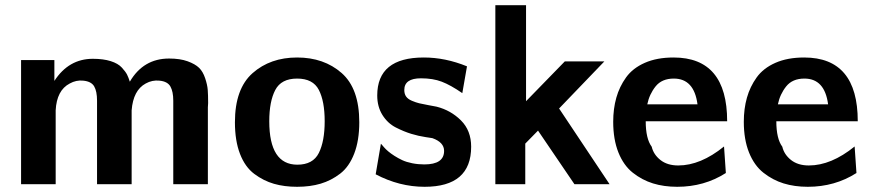

<svg xmlns="http://www.w3.org/2000/svg" viewBox="-20 -708 3353 738"><path d="M61 0V-477H189V-397Q244 -482 337 -482Q377 -482 405.5 -473Q434 -464 448.5 -448Q463 -432 468.5 -421Q474 -410 479 -394Q531 -483 630 -483Q672 -483 701 -472.5Q730 -462 745 -447.5Q760 -433 768.5 -407.5Q777 -382 778.5 -362.5Q780 -343 780 -312Q780 -309 779.5 -303.5Q779 -298 779 -296V0H646V-321Q646 -356 635 -375.5Q624 -395 593 -398Q565 -401 540 -387Q492 -361 486 -284V0H353V-321Q353 -357 342 -376Q331 -395 300 -398Q273 -401 248 -387Q198 -361 194 -284V-283V0Z M883 -238Q883 -367 951 -427Q1019 -487 1122 -487Q1225 -487 1293 -427.5Q1361 -368 1361 -238Q1361 -168 1341.5 -117.5Q1322 -67 1287.5 -40.5Q1253 -14 1212.5 -2Q1172 10 1122 10Q1073 10 1033 -1.5Q993 -13 957.5 -39.5Q922 -66 902.5 -116.5Q883 -167 883 -238ZM1015 -242Q1015 -75 1123 -75Q1183 -75 1205.5 -120Q1228 -165 1228 -242Q1228 -319 1205.5 -362.5Q1183 -406 1122 -406Q1061 -406 1038 -362Q1015 -318 1015 -242Z M1424 -38 1444 -155Q1444 -156 1447 -152.5Q1450 -149 1456.5 -141.5Q1463 -134 1472.5 -126Q1482 -118 1496 -109Q1510 -100 1526 -92.5Q1542 -85 1564.5 -80.5Q1587 -76 1611 -76Q1687 -76 1687 -128Q1687 -161 1642 -177L1616 -181Q1589 -185 1561 -193.5Q1533 -202 1501.5 -218Q1470 -234 1450 -266Q1430 -298 1430 -341Q1430 -487 1609 -487Q1692 -487 1775 -453L1757 -350Q1712 -381 1678 -394Q1644 -407 1598 -407Q1534 -407 1534 -362Q1534 -347 1541 -337Q1548 -327 1563.5 -320.5Q1579 -314 1591.5 -311Q1604 -308 1626 -304Q1648 -300 1658 -298Q1713 -284 1752 -245Q1791 -206 1791 -144Q1791 10 1612 10Q1515 10 1424 -38Z M1884 0V-688H2002V-319Q2025 -343 2151 -472H2303L2129 -291L2323 0H2188L2048 -206Q2014 -172 1999 -156V0Z M2337 -240Q2337 -290 2349 -332.5Q2361 -375 2386.5 -410.5Q2412 -446 2458.5 -466.5Q2505 -487 2569 -487Q2775 -487 2775 -242H2462Q2462 -175 2485 -144Q2492 -114 2518.5 -93Q2545 -72 2587 -72Q2673 -72 2763 -145L2770 -43Q2687 10 2583 10Q2532 10 2490 -3Q2448 -16 2412.5 -44Q2377 -72 2357 -122Q2337 -172 2337 -240ZM2468 -307H2661Q2648 -406 2570 -406Q2524 -406 2500 -376Q2476 -346 2468 -307Z M2839 -240Q2839 -290 2851 -332.5Q2863 -375 2888.5 -410.5Q2914 -446 2960.5 -466.5Q3007 -487 3071 -487Q3277 -487 3277 -242H2964Q2964 -175 2987 -144Q2994 -114 3020.5 -93Q3047 -72 3089 -72Q3175 -72 3265 -145L3272 -43Q3189 10 3085 10Q3034 10 2992 -3Q2950 -16 2914.5 -44Q2879 -72 2859 -122Q2839 -172 2839 -240ZM2970 -307H3163Q3150 -406 3072 -406Q3026 -406 3002 -376Q2978 -346 2970 -307Z"/></svg>

Font: Coval
Style: ExtraBold
Weight: 800
Foundry: Context Ltd
Version: Version 001.000